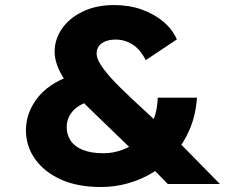

<svg xmlns="http://www.w3.org/2000/svg" viewBox="-20 -738 929 770"><path d="M652.9 0 586.4 -68.3 520.6 -127.1 362 -280.3Q321.5 -317.9 291.3 -352.1Q261.1 -386.3 240.4 -416.6Q219.7 -447 209.4 -475.9Q199.1 -504.7 199.1 -531Q199.1 -579.9 228.1 -622.4Q257.1 -664.9 311.2 -691.3Q365.2 -717.7 437.4 -717.7Q498.5 -717.7 548.7 -699.7Q598.9 -681.7 635.3 -651Q671.7 -620.2 689.3 -580L564.5 -496.8Q542 -540.9 510.8 -560.1Q479.6 -579.3 444.5 -579.3Q421 -579.3 404 -572.8Q387 -566.3 377.3 -554.1Q367.5 -541.9 367.5 -522.8Q367.5 -504.5 382.2 -481.1Q396.8 -457.8 418.7 -432.7Q440.6 -407.6 465 -384.2Q489.5 -360.7 508.5 -342.4L631.2 -228.5L696.4 -168.6L862.1 0ZM384.7 12Q291.2 12 224.1 -18.2Q157 -48.4 120.5 -100.4Q84 -152.3 84 -215.3Q84 -284 128.4 -342.8Q172.7 -401.6 262.1 -434L363.7 -338.9Q302.3 -324.6 274.9 -295.7Q247.5 -266.8 247.5 -227.9Q247.5 -197.9 263.3 -174.1Q279 -150.3 311.9 -136.9Q344.8 -123.4 396.2 -123.4Q433.1 -123.4 471.2 -137.3Q509.3 -151.2 540.4 -178.9Q571.6 -206.6 591.3 -248.4Q611 -290.2 612.5 -346.2H769.9Q765.4 -278.4 741.7 -221.8Q717.9 -165.2 681.1 -121.7Q644.2 -78.2 596.7 -48.4Q549.2 -18.7 495.4 -3.4Q441.7 12 384.7 12Z"/></svg>

Font: Lexend Exa
Style: Regular
Weight: 400
Designer: Bonnie Shaver-Troup, Thomas Jockin
Foundry: Lexend
Version: Version 1.007